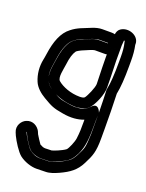

<svg xmlns="http://www.w3.org/2000/svg" viewBox="-141 -617 667 876"><g transform="rotate(20 192.5 -178.5)"><path d="M376 -257C383 -290 386 -335 386 -395V-421C386 -448 384 -472 379 -495V-500C379 -539 324 -561 290 -537C280 -530 276 -518 275 -509C270 -510 265 -511 260 -511H214C198 -511 182 -507 165 -500C130 -485 105 -479 76 -456C40 -429 22 -381 13 -317C11 -305 10 -296 8 -288C1 -254 4 -217 18 -184C28 -160 51 -140 75 -126C116 -102 127 -96 176 -88C215 -81 249 -84 278 -95V-86C278 -52 278 -34 274 -3C272 14 256 52 248 59C231 72 192 87 185 88L154 89C145 89 137 85 128 80C123 73 105 46 102 40L96 26C86 7 60 -12 30 1C10 9 -10 37 3 67L9 81C20 104 46 146 65 161C87 178 122 191 151 190L192 189C212 189 233 181 255 171C298 151 327 131 348 89C370 46 379 25 379 -41V-86C379 -144 378 -204 376 -257ZM272 -410V-398C272 -372 273 -331 275 -267C275 -250 254 -203 245 -192C241 -187 229 -186 221 -186C177 -186 135 -203 113 -222C98 -235 110 -279 113 -303C117 -337 124 -359 134 -373C135 -375 147 -384 173 -394C178 -396 206 -409 214 -409H260C263 -409 268 -409 272 -410ZM329 -135V-86V-42C326 23 325 25 304 66C296 82 287 93 278 100C261 113 217 136 190 139L151 140C130 141 112 133 96 121C86 114 60 71 55 61L49 48L50 47C50 47 51 47 51 48L56 60C63 75 83 107 94 118C106 130 134 140 153 139L188 138C208 137 228 126 257 112C281 100 293 85 306 59C326 18 328 -28 328 -86C328 -100 328 -116 329 -135ZM329 -148C329 -148 314 -193 285 -160C264 -136 229 -130 184 -138C138 -146 140 -146 99 -170C82 -180 70 -191 64 -205C47 -242 57 -271 62 -310C70 -369 87 -402 106 -416C133 -437 152 -439 184 -453C197 -458 207 -461 214 -461H259L260 -460L259 -459H214C202 -459 190 -455 178 -450C144 -436 110 -426 93 -401C77 -377 68 -345 63 -309C56 -263 45 -219 78 -186C107 -157 165 -136 223 -136H227C252 -141 270 -143 284 -160C302 -181 325 -232 325 -267C325 -330 322 -373 322 -398V-472L324 -497C325 -496 327 -495 328 -495C328 -492 329 -491 329 -489C334 -470 336 -447 336 -421V-395C336 -335 333 -291 327 -264C327 -262 326 -260 326 -258C327 -224 329 -187 329 -148Z"/></g></svg>

Font: AppleStorm
Style: CBo
Weight: 400
Foundry: Cannot Into Space Fonts
Version: Version 1.01